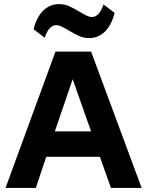

<svg xmlns="http://www.w3.org/2000/svg" viewBox="-20 -918 719 938"><path d="M251 -666H425L672 0H522L468 -152H206L155 0H7ZM425 -276 335 -531 248 -276ZM316 -769Q294 -782 280.5 -788.5Q267 -795 254 -795Q238 -795 224 -781Q210 -767 198 -734L144 -775Q160 -837 192.5 -867.5Q225 -898 268 -898Q294 -898 316 -888.5Q338 -879 368 -861Q390 -848 403.5 -841.5Q417 -835 430 -835Q446 -835 460 -849Q474 -863 486 -896L540 -855Q524 -793 491.5 -762.5Q459 -732 416 -732Q390 -732 368 -741.5Q346 -751 316 -769Z"/></svg>

Font: Secular One
Style: Regular
Weight: 400
Designer: Michal Sahar
Foundry: Hagilda
Version: Version 1.000